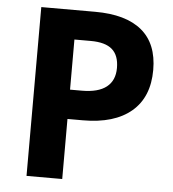

<svg xmlns="http://www.w3.org/2000/svg" viewBox="-52 -762 731 809"><g transform="rotate(5 314.0 -357.0)"><path d="M90 -714H318Q448 -714 515.5 -658Q583 -602 583 -491Q583 -376 511 -315Q439 -254 306 -254H241V0H90ZM291 -378Q360 -378 395 -405.5Q430 -433 430 -486Q430 -539 401 -564.5Q372 -590 310 -590H241V-378Z"/></g></svg>

Font: OpenSansMMV
Style: Bold
Weight: 700
Foundry: Ascender Corporation
Version: Version 4.001